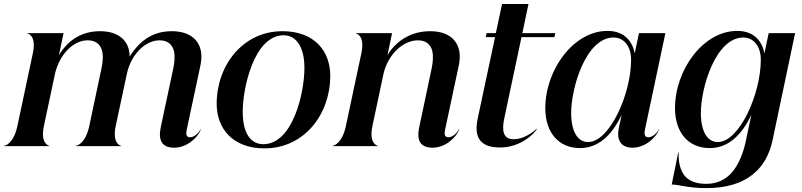

<svg xmlns="http://www.w3.org/2000/svg" viewBox="-45 -752 4127 988"><path d="M-25 0H209.5V-1.5C206.5 -1.5 161.5 -12 181 -104L239 -377C262.5 -471 330.5 -544.5 406.5 -544.5C448 -544.5 471 -524 480 -491.5C487.5 -464 483.5 -429.5 477 -399L414.5 -104C395 -12 350.5 -1.5 344.5 -1.5V0H579V-1.5C576 -1.5 531 -12 550.5 -104L607.5 -370.5C629 -473.5 703.5 -544.5 776 -544.5C817 -544.5 840.5 -524 849.5 -491.5C856.5 -464 853 -429.5 846.5 -399L782 -96.5C769 -32.5 786 8 851.5 8C915 8 970.5 -40.5 989 -86H987C979.5 -72 958 -45.5 932 -45.5C913.5 -45.5 911 -62.5 915.5 -83L986.5 -416C997.5 -468.5 989.5 -510 967.5 -539C942 -574 896 -591.5 839 -591.5C729.5 -591.5 665.5 -529.5 622 -461C622 -492.5 613.5 -519 598 -539C573 -574 527 -591.5 469.5 -591.5C360 -591.5 295.5 -529.5 258.5 -469L282 -581.5H95.5V-580C98.5 -580 143.5 -569.5 124 -478L44.5 -104C25 -12 -19 -1.5 -25 -1.5Z M1316 11.5C1520 11.5 1654.5 -163 1654.5 -362C1654.5 -489 1573 -591.5 1408.5 -591.5C1204.5 -591.5 1070 -415.5 1070 -218C1070 -91.5 1151.5 11.5 1316 11.5ZM1310 -10C1247 -10 1204 -62.5 1204 -178C1204 -301 1263.5 -570.5 1414.5 -570.5C1477.5 -570.5 1521.5 -513 1521.5 -402.5C1521.5 -273.5 1461.5 -10 1310 -10Z M1814.5 -478 1735 -104C1715.5 -12 1671.5 -1.5 1665.5 -1.5V0H1900V-1.5C1897 -1.5 1852 -12 1871.5 -104L1929.5 -377C1953 -471 2028 -544.5 2105.5 -544.5C2146.5 -544.5 2170 -524 2179 -491.5C2186 -464 2182.5 -429.5 2176 -399L2112 -96.5C2098.5 -32.5 2115.5 8 2181 8C2244.5 8 2300 -40.5 2318.5 -86H2316.5C2309 -72 2287.5 -45.5 2261.5 -45.5C2243 -45.5 2240.5 -62.5 2245 -83L2316 -416C2327 -468.5 2319 -510 2297 -539C2271.5 -574 2226 -591.5 2168.5 -591.5C2057.5 -591.5 1986 -529.5 1949 -469L1972.5 -581.5H1786V-580C1789 -580 1834 -569.5 1814.5 -478Z M2550.5 -145.5 2638.5 -561H2808L2812.5 -581.5H2643L2674.5 -731.5H2538.5L2506.5 -581.5H2459L2454.5 -561H2502.5L2412.5 -138.5C2387.5 -18 2456.5 7 2528.5 7C2633.5 7 2705 -64 2718.5 -89H2716C2694 -67.5 2645 -35 2598 -35.5C2542.5 -35.5 2536.5 -82 2550.5 -145.5Z M2940 10C3028 10 3101 -48.5 3154 -162L3139.5 -93.5C3125.5 -28 3153.5 8 3209.5 8C3273 8 3329 -40.5 3347 -86H3345.5C3338 -72 3316 -45.5 3290.5 -45.5C3272 -45.5 3269 -62.5 3274 -86L3379 -581.5H3243L3221 -477C3211.5 -530.5 3175 -593 3081 -593C2906.5 -593 2761 -393 2761 -195.5C2761 -72.5 2827 10 2940 10ZM2981 -21C2929.5 -21 2895 -71.5 2894 -167.5C2893.5 -302.5 2971 -559 3112.5 -559C3164.5 -559 3202.5 -515.5 3202.5 -444.5C3202.5 -269 3092.5 -21 2981 -21Z M3588 216C3688 216 3772.5 194 3835 140C3880.5 102 3914 46.5 3930.5 -30.5L4046.5 -581.5H3910.5L3888.5 -477C3879 -530.5 3842.5 -593 3748.5 -593C3574 -593 3428.5 -393 3428.5 -195.5C3428.5 -72.5 3494.5 10 3607.5 10C3695.5 10 3768.5 -48.5 3821.5 -162L3794.5 -34C3783 24 3759.5 96 3714.5 143C3683.5 174 3643 194 3589.5 194C3556.5 194 3507.5 188 3478.5 153C3457 126.5 3445 85.5 3447.5 33H3445L3411.5 197.5C3448 197.5 3496.5 216 3588 216ZM3648.5 -21C3597 -21 3562.5 -71.5 3561.5 -167.5C3561 -302.5 3638.5 -559 3780 -559C3832 -559 3870 -515.5 3870 -444.5C3870 -269 3760 -21 3648.5 -21Z"/></svg>

Font: Beautique Display
Style: Bold
Weight: 700
Italic angle: -12°
Designer: Nhat-Quang Ngo
Version: Version 1.100;Glyphs 3.2.3 (3260)